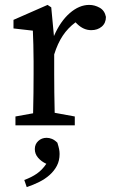

<svg xmlns="http://www.w3.org/2000/svg" viewBox="-20 -511 463 783"><path d="M200 -364Q226 -424 264.5 -457.5Q303 -491 344 -491Q366 -491 386.5 -479.5Q407 -468 412 -442Q412 -417 395 -402.5Q378 -388 352 -388Q321 -388 295 -413L288 -420Q257 -397 236 -365.5Q215 -334 201 -289V-210Q201 -177 201.5 -133Q202 -89 203 -51L285 -36V0H43V-36L115 -49Q116 -87 116.5 -131.5Q117 -176 117 -210V-261Q117 -302 116 -329Q115 -356 114 -386L35 -395V-430L174 -491L189 -481ZM79 223Q109 212 130.5 197Q152 182 169 157Q149 148 135.5 132.5Q122 117 122 97Q122 77 136 64Q150 51 170 51Q181 51 192 55.5Q203 60 214 71Q219 87 221 97Q223 107 223 117Q223 144 212 165Q201 186 182.5 202.5Q164 219 140 231Q116 243 89 252Z"/></svg>

Font: SourceSerifPro
Style: Book
Weight: 400
Designer: Frank Grießhammer
Foundry: Adobe Systems Incorporated
Version: Version 1.014;PS Version 1.0;hotconv 1.0.73;makeotf.lib2.5.5